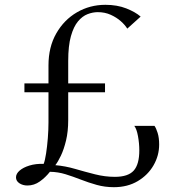

<svg xmlns="http://www.w3.org/2000/svg" viewBox="-20 -771 740 798"><path d="M453.5 7Q416 7 382 -2.5Q348 -12 316 -24.5Q284 -37 252.5 -46.8Q221 -56.5 187.5 -57Q169 -33.5 145.5 -16.8Q122 0 94 0Q75 0 60.8 -9.2Q46.5 -18.5 46.5 -34Q46.5 -49 61.5 -62Q76.5 -75 102.5 -83Q128.5 -91 161.5 -90Q167 -103.5 171.5 -132.8Q176 -162 178.8 -197Q181.5 -232 181.5 -262V-387.5H81.5V-424.5H181.5V-499Q181.5 -575.5 213.8 -632Q246 -688.5 299.8 -719.8Q353.5 -751 418 -751Q467 -751 505 -736Q543 -721 564.5 -702L509 -652Q499.5 -667.5 482 -683Q464.5 -698.5 440.2 -709.5Q416 -720.5 386.5 -720.5Q365.5 -720.5 344 -712.2Q322.5 -704 304.2 -682.2Q286 -660.5 274.8 -620.8Q263.5 -581 263.5 -518V-424.5H416.5V-387.5H263.5V-272Q263.5 -224.5 254.5 -187.2Q245.5 -150 233.2 -124.2Q221 -98.5 210 -84.5Q251 -81 292.2 -69Q333.5 -57 375 -46.5Q416.5 -36 457.5 -36Q512.5 -36 535.8 -62Q559 -88 559 -146Q559 -175 553.5 -205.2Q548 -235.5 538 -248H622Q629 -238.5 635.2 -218.5Q641.5 -198.5 641.5 -170.5Q641.5 -124.5 618.2 -84Q595 -43.5 552.5 -18.2Q510 7 453.5 7Z"/></svg>

Font: Merriweather 120pt Light
Style: Regular
Weight: 300
Version: Version 2.100